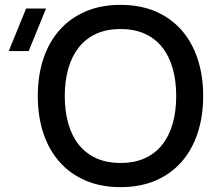

<svg xmlns="http://www.w3.org/2000/svg" viewBox="-20 -755 886 790"><path d="M476 15Q395 15 331.8 -12.2Q268.5 -39.5 224.8 -89Q181 -138.5 158.2 -207.5Q135.5 -276.5 135.5 -360Q135.5 -443.5 158.2 -512.5Q181 -581.5 224.8 -631Q268.5 -680.5 331.8 -707.8Q395 -735 476 -735Q557 -735 620.2 -707.8Q683.5 -680.5 727 -631Q770.5 -581.5 793.2 -512.5Q816 -443.5 816 -360Q816 -276.5 793.2 -207.5Q770.5 -138.5 727 -89Q683.5 -39.5 620.2 -12.2Q557 15 476 15ZM476 -84.5Q533.5 -84.5 576.5 -104.2Q619.5 -124 648 -160.2Q676.5 -196.5 690.8 -247.2Q705 -298 705 -360Q705 -422 690.8 -472.8Q676.5 -523.5 648 -559.8Q619.5 -596 576.5 -615.8Q533.5 -635.5 476 -635.5Q418.5 -635.5 375.5 -615.8Q332.5 -596 304 -559.8Q275.5 -523.5 261 -472.8Q246.5 -422 246.5 -360Q246.5 -298 260.8 -247.2Q275 -196.5 303.8 -160.2Q332.5 -124 375.5 -104.2Q418.5 -84.5 476 -84.5ZM98 -545H16L87.5 -720H169.5Z"/></svg>

Font: Vela Sans SemBd
Style: Regular
Weight: 600
Designer: Principal design: Mikhail Sharanda - project Manrope.
Design modification: Ravid Balaliev
Foundry: Mikhail Sharanda
Version: Version 1.001